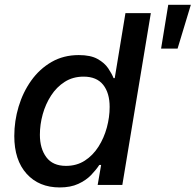

<svg xmlns="http://www.w3.org/2000/svg" viewBox="-20 -783 828 813"><path d="M232.9 10.7Q145 10.7 92.8 -47.1Q40.5 -105 40.5 -207Q40.5 -270.5 58.8 -331.5Q77.1 -392.6 112.3 -441.9Q147.5 -491.2 198.2 -520.5Q249 -549.8 313.5 -549.8Q363.8 -549.8 393.3 -533.2Q422.9 -516.6 438.2 -493.7Q453.6 -470.7 460.9 -452.1H465.8L511.2 -727.5H618.7L498 0H393.6L408.2 -84.5H400.4Q386.7 -63.5 365.5 -41.5Q344.2 -19.5 311.5 -4.4Q278.8 10.7 232.9 10.7ZM259.3 -80.6Q304.7 -80.6 339.1 -102.8Q373.5 -125 397 -161.9Q420.4 -198.7 432.4 -242.9Q444.3 -287.1 444.3 -330.1Q444.3 -389.6 416.7 -424.1Q389.2 -458.5 334 -458.5Q288.6 -458.5 254.2 -436.5Q219.7 -414.6 196.3 -378.4Q172.9 -342.3 160.9 -299.1Q148.9 -255.9 148.9 -212.4Q148.9 -153.8 176.3 -117.2Q203.6 -80.6 259.3 -80.6ZM662.1 -577.1 692.4 -762.7H788.1L731.9 -577.1Z"/></svg>

Font: Inter 16pt Medium
Style: Italic
Weight: 500
Italic angle: -9.3988°
Version: Version 4.001;git-66647c0bb